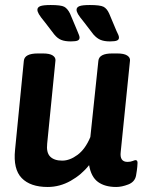

<svg xmlns="http://www.w3.org/2000/svg" viewBox="-20 -738 597 765"><path d="M262 -573Q239 -573 224 -579Q209 -585 196 -601L160 -648Q141 -671 135 -681.5Q129 -692 129 -699Q129 -709 140.5 -713.5Q152 -718 182 -718Q223 -718 236 -711Q249 -704 259 -684L288 -615Q292 -605 294.5 -599Q297 -593 297 -588Q297 -580 289.5 -576.5Q282 -573 262 -573ZM418 -573Q396 -573 381 -579Q366 -585 352 -601L316 -648Q297 -671 291 -681.5Q285 -692 285 -699Q285 -709 296.5 -713.5Q308 -718 338 -718Q379 -718 392.5 -711Q406 -704 415 -684L444 -615Q449 -605 451.5 -599Q454 -593 454 -588Q454 -580 446 -576.5Q438 -573 418 -573ZM170 7Q101 7 66.5 -28.5Q32 -64 40 -141L75 -496Q78 -525 131 -525H151Q178 -525 190 -517Q202 -509 201 -497L168 -166Q164 -130 180 -114Q196 -98 228 -98Q258 -98 289 -121Q320 -144 340 -192L372 -496Q375 -525 427 -525H447Q474 -525 486.5 -517Q499 -509 498 -497L461 -133Q456 -93 488 -93Q500 -93 508.5 -96.5Q517 -100 520 -100Q528 -100 528 -89Q528 -86 527 -73.5Q526 -61 522 -38Q517 -13 491 -3Q465 7 443 7Q398 7 370.5 -13Q343 -33 335 -80Q305 -42 261.5 -17.5Q218 7 170 7Z"/></svg>

Font: Asap SemiBold
Style: Italic
Weight: 600
Italic angle: -6°
Designer: Pablo Cosgaya
Foundry: Omnibus-Type
Version: Version 3.001; ttfautohint (v1.8.3)